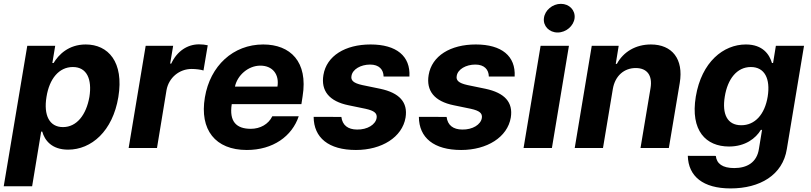

<svg xmlns="http://www.w3.org/2000/svg" viewBox="-38 -790 4327 1025"><path d="M-18.1 204.5H133.5L181.8 -87.4H187.5C200.3 -41.9 237.2 8.9 325.6 8.9C449.9 8.9 563.6 -89.5 593.8 -272C624.6 -459.5 539.4 -552.6 419.7 -552.6C328.1 -552.6 274.9 -498.2 248.2 -453.8H241.5L256.7 -545.5H107.6ZM210.2 -272.7C225.5 -370 277.3 -432.2 350.9 -432.2C425.8 -432.2 454.2 -367.2 439.3 -272.7C422.6 -177.6 372.2 -111.5 298.3 -111.5C225.1 -111.5 194.2 -175.4 210.2 -272.7Z M648.8 0H800.1L850.9 -308.6C862.9 -375.7 919.4 -421.9 985.4 -421.9C1007.1 -421.9 1035.2 -418.3 1048.3 -413.7L1071 -548.3C1057.9 -551.5 1039.8 -553.3 1024.5 -553.3C963.4 -553.3 907.3 -517.8 876.1 -450.3H870.4L886.4 -545.5H739.7Z M1279.5 10.7C1419.4 10.7 1521 -62.5 1556.8 -169.4H1415.8C1395.2 -126.8 1351.2 -102.3 1300.8 -102.3C1223.7 -102.3 1184.7 -141.3 1199.2 -234H1571L1577.4 -275.6C1607.6 -460.9 1511.7 -552.6 1367.2 -552.6C1206.7 -552.6 1083.8 -438.6 1055.8 -270.2C1026.6 -97.3 1111.5 10.7 1279.5 10.7ZM1216.3 -327.8C1229 -387.8 1286.9 -439.6 1351.9 -439.6C1417.3 -439.6 1453.8 -392.8 1443.2 -327.8Z M2009.9 -381.4H2147.7C2153.8 -490.4 2078.8 -552.6 1940.3 -552.6C1804.7 -552.6 1705.6 -491.8 1688.6 -389.9C1674.4 -305 1719.5 -248.9 1822.8 -228L1913.7 -209.2C1960.2 -198.9 1976.2 -185.4 1972.7 -160.5C1967.3 -125 1923.3 -97.3 1867.9 -98.4C1819.6 -98.7 1789.8 -121.4 1784.4 -165.8L1636.4 -166.2C1637.1 -54.7 1716.3 10.7 1862.2 10.7C2000 10.7 2109.4 -57.5 2127.1 -162.3C2140.3 -244.3 2094.1 -294.4 1991.8 -316.1L1896 -335.9C1847.3 -346.6 1834.2 -361.5 1838.4 -384.6C1843.8 -420.1 1887.8 -445.3 1937.9 -445.3C1985.8 -445.3 2009.2 -418.7 2009.9 -381.4Z M2571.7 -381.4H2709.5C2715.6 -490.4 2640.6 -552.6 2502.1 -552.6C2366.5 -552.6 2267.4 -491.8 2250.4 -389.9C2236.2 -305 2281.2 -248.9 2384.6 -228L2475.5 -209.2C2522 -198.9 2538 -185.4 2534.4 -160.5C2529.1 -125 2485.1 -97.3 2429.7 -98.4C2381.4 -98.7 2351.6 -121.4 2346.2 -165.8L2198.2 -166.2C2198.9 -54.7 2278.1 10.7 2424 10.7C2561.8 10.7 2671.2 -57.5 2688.9 -162.3C2702.1 -244.3 2655.9 -294.4 2553.6 -316.1L2457.7 -335.9C2409.1 -346.6 2396 -361.5 2400.2 -384.6C2405.5 -420.1 2449.6 -445.3 2499.6 -445.3C2547.6 -445.3 2571 -418.7 2571.7 -381.4Z M2757.1 0H2908.4L2999.3 -545.5H2848ZM2865.8 -693.2C2860.4 -651.3 2893.8 -616.5 2938.9 -616.5C2984 -616.5 3024.5 -651.3 3029.5 -693.2C3034.1 -735.4 3001.4 -769.5 2956.3 -769.5C2911.6 -769.5 2870.7 -735.4 2865.8 -693.2Z M3233.7 -315.3C3245.7 -385.7 3294.4 -426.8 3355.8 -426.8C3416.9 -426.8 3446 -387.1 3435 -320.3L3381.4 0H3532.7L3590.9 -347.3C3612.2 -474.8 3550.1 -552.6 3436.8 -552.6C3355.5 -552.6 3289.8 -513.1 3255.3 -449.2H3249.3L3264.9 -545.5H3121.1L3030.2 0H3181.1Z M3862.2 215.9C4018.1 215.9 4140.6 145.2 4162.6 5.3L4254.3 -545.5H4104L4089.1 -453.8H4083.1C4070 -498.2 4035.2 -552.6 3943.9 -552.6C3824.2 -552.6 3707.4 -459.5 3676.5 -274.1C3646.7 -92.3 3730.8 -7.8 3854 -7.8C3940.7 -7.8 3996.8 -51.5 4023.8 -96.6H4030.2L4013.8 3.2C4003.2 78.5 3948.5 107.2 3881.7 107.2C3818.5 107.2 3788 83.5 3783.4 42.3L3633.9 41.9C3636.7 151.3 3715.2 215.9 3862.2 215.9ZM3831.3 -274.5C3846.2 -367.2 3895.2 -432.2 3970.5 -432.2C4044 -432.2 4075.6 -370 4060.4 -274.5C4044.7 -178.3 3991.8 -121.4 3919.4 -121.4C3844.1 -121.4 3816.1 -181.1 3831.3 -274.5Z"/></svg>

Font: Magic Ui Pro
Style: Bold Italic
Weight: 700
Italic angle: -9.39999°
Designer: Stefan Endress, Andreas Faust
Version: Version 1.000;FEAKit 1.0